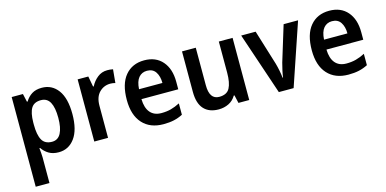

<svg xmlns="http://www.w3.org/2000/svg" viewBox="-74 -964 3249 1617"><g transform="rotate(-15 1550.5 -156.0)"><path d="M338 -552Q426 -552 478.5 -481Q531 -410 531 -272Q531 -135 478 -62.5Q425 10 338 10Q286 10 251 -11.5Q216 -33 194 -66H188Q190 -44 192 -22.5Q194 -1 194 15V240H74V-542H172L188 -471H194Q217 -509 251.5 -530.5Q286 -552 338 -552ZM304 -453Q245 -453 220 -413Q195 -373 194 -288V-269Q194 -180 219 -135Q244 -90 306 -90Q358 -90 383 -137.5Q408 -185 408 -272Q408 -361 383 -407Q358 -453 304 -453Z M909 -552Q920 -552 933.5 -551Q947 -550 959 -547L948 -430Q939 -433 926.5 -434.5Q914 -436 905 -436Q848 -436 808.5 -396Q769 -356 769 -280V0H649V-542H742L759 -450H765Q786 -492 823 -522Q860 -552 909 -552Z M1231 -552Q1332 -552 1389 -486Q1446 -420 1446 -308V-242H1125Q1127 -165 1161 -125Q1195 -85 1258 -85Q1304 -85 1341.5 -95Q1379 -105 1420 -126V-27Q1383 -8 1343 1Q1303 10 1251 10Q1135 10 1069.5 -62Q1004 -134 1004 -267Q1004 -406 1065 -479Q1126 -552 1231 -552ZM1231 -461Q1186 -461 1158.5 -428.5Q1131 -396 1127 -328H1331Q1331 -386 1306.5 -423.5Q1282 -461 1231 -461Z M2000 -542V0H1906L1890 -70H1884Q1860 -29 1820 -9.5Q1780 10 1733 10Q1649 10 1604 -39.5Q1559 -89 1559 -189V-542H1679V-215Q1679 -91 1764 -91Q1831 -91 1855.5 -137Q1880 -183 1880 -271V-542Z M2258 0 2075 -542H2201L2295 -237Q2304 -205 2310.5 -171.5Q2317 -138 2320 -109H2324Q2327 -134 2334 -166.5Q2341 -199 2350 -232L2445 -542H2571L2387 0Z M2844 -552Q2945 -552 3002 -486Q3059 -420 3059 -308V-242H2738Q2740 -165 2774 -125Q2808 -85 2871 -85Q2917 -85 2954.5 -95Q2992 -105 3033 -126V-27Q2996 -8 2956 1Q2916 10 2864 10Q2748 10 2682.5 -62Q2617 -134 2617 -267Q2617 -406 2678 -479Q2739 -552 2844 -552ZM2844 -461Q2799 -461 2771.5 -428.5Q2744 -396 2740 -328H2944Q2944 -386 2919.5 -423.5Q2895 -461 2844 -461Z"/></g></svg>

Font: Noto Sans Tamil SemiCondensed SemiBold
Style: Regular
Weight: 600
Width: 4
Designer: Jelle Bosma - Monotype Design Team
Foundry: Monotype Imaging Inc.
Version: Version 2.004; ttfautohint (v1.8.4.7-5d5b)